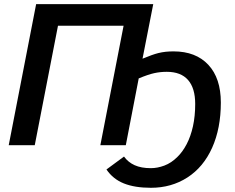

<svg xmlns="http://www.w3.org/2000/svg" viewBox="-20 -708 1147 936"><path d="M469.2 0 582.5 -582.5H262.7L149.4 0H22.5L156.2 -688H727.1L674.8 -421.9Q722.7 -441.9 751.5 -449.2Q769.5 -453.6 787.6 -455.6Q805.7 -457.5 825.7 -457.5Q934.6 -457.5 995.6 -392.1Q1056.6 -326.7 1056.6 -208Q1056.6 -82.5 1014.2 12.2Q971.7 106.9 893.6 157.2Q815.4 207.5 715.8 207.5Q637.2 207.5 584 186.3Q530.8 165 499 118.2L584.5 55.2Q604.5 83 636.5 97.4Q668.5 111.8 715.3 111.8Q747.6 111.8 781.5 99.1Q815.4 86.4 844.7 57.1Q870.1 32.7 889.9 -5.1Q909.7 -43 920.7 -92.5Q931.6 -142.1 931.6 -201.2Q931.6 -278.3 896.7 -318.1Q861.8 -357.9 793 -357.9Q761.2 -357.9 731.4 -351.3Q701.7 -344.7 656.2 -325.7L593.3 0Z"/></svg>

Font: Arimo SemiBold
Style: Italic
Weight: 600
Italic angle: -12°
Version: Version 1.33